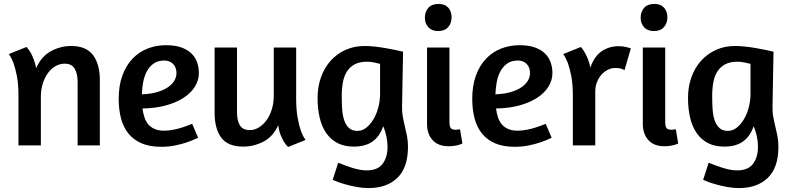

<svg xmlns="http://www.w3.org/2000/svg" viewBox="-20 -740 4017 977"><path d="M375 0V-323Q375 -365 360 -390.5Q345 -416 309 -416Q286 -416 264.5 -404.5Q243 -393 226 -371Q209 -349 198.5 -317.5Q188 -286 188 -247V0H74V-252Q74 -312 66 -352.5Q58 -393 49 -418Q38 -447 25 -465L115 -501Q125 -490 135 -474Q143 -460 151 -439.5Q159 -419 164 -393Q190 -453 239 -479.5Q288 -506 342 -506Q419 -506 453.5 -459.5Q488 -413 488 -334V0Z M825 -510Q870 -510 901.5 -499Q933 -488 953 -469Q973 -450 982.5 -424Q992 -398 992 -368Q992 -332 972 -299.5Q952 -267 914.5 -242.5Q877 -218 824 -203.5Q771 -189 705 -188Q708 -165 714.5 -144.5Q721 -124 733.5 -108.5Q746 -93 766 -84Q786 -75 816 -75Q838 -75 863 -80Q888 -85 909 -92Q934 -100 958 -110L988 -39Q962 -26 932 -16Q906 -7 872 0Q838 7 800 7Q742 7 701 -10.5Q660 -28 634 -60Q608 -92 596 -137Q584 -182 584 -237Q584 -304 602.5 -355Q621 -406 653.5 -440.5Q686 -475 730 -492.5Q774 -510 825 -510ZM702 -260Q750 -262 783.5 -272.5Q817 -283 838 -298.5Q859 -314 868.5 -332Q878 -350 878 -368Q878 -397 861 -414.5Q844 -432 816 -432Q783 -432 761.5 -416.5Q740 -401 727 -376.5Q714 -352 708.5 -321.5Q703 -291 702 -260Z M1373 -498H1487V-241Q1487 -181 1494.5 -140.5Q1502 -100 1511 -75Q1522 -45 1535 -28L1446 8Q1434 -3 1424 -20Q1416 -34 1407.5 -54.5Q1399 -75 1396 -103Q1369 -44 1320 -19Q1271 6 1218 6Q1139 6 1105.5 -40Q1072 -86 1072 -166V-498H1186V-168Q1186 -126 1201 -102Q1216 -78 1252 -78Q1274 -78 1295.5 -90.5Q1317 -103 1334.5 -126Q1352 -149 1362.5 -181.5Q1373 -214 1373 -254Z M1701 88Q1716 94 1733 100.5Q1750 107 1769 113Q1788 119 1807.5 123Q1827 127 1846 127Q1902 127 1927 93.5Q1952 60 1952 7Q1952 -45 1930 -98Q1913 -47 1876.5 -20.5Q1840 6 1780 6Q1733 6 1698.5 -11.5Q1664 -29 1641 -61.5Q1618 -94 1607 -140Q1596 -186 1596 -242Q1596 -299 1613.5 -347.5Q1631 -396 1662.5 -431Q1694 -466 1738 -486Q1782 -506 1835 -506Q1859 -506 1886.5 -503Q1914 -500 1940.5 -495.5Q1967 -491 1990.5 -486Q2014 -481 2031 -477L2026 -202Q2025 -172 2029.5 -147Q2034 -122 2040 -97.5Q2046 -73 2051 -48Q2056 -23 2056 7Q2056 113 2002 165Q1948 217 1856 217Q1826 217 1796 211.5Q1766 206 1740.5 199Q1715 192 1697 185Q1679 178 1673 175ZM1914 -263V-415Q1904 -418 1884 -422Q1864 -426 1848 -426Q1810 -426 1785.5 -413Q1761 -400 1746 -377Q1731 -354 1725 -322Q1719 -290 1719 -252Q1719 -217 1721 -185Q1723 -153 1731.5 -128Q1740 -103 1756 -88.5Q1772 -74 1799 -74Q1823 -74 1843.5 -90Q1864 -106 1880 -132.5Q1896 -159 1905 -193Q1914 -227 1914 -263Z M2153 -109V-498H2267V-119Q2267 -96 2274 -88Q2281 -80 2295 -80Q2299 -80 2303.5 -80Q2308 -80 2312 -81Q2316 -81 2321 -82L2333 -10Q2326 -6 2315 -3Q2306 0 2292.5 2Q2279 4 2262 4Q2209 4 2181 -27.5Q2153 -59 2153 -109ZM2278 -652Q2278 -622 2260.5 -602Q2243 -582 2209 -582Q2177 -582 2159.5 -601.5Q2142 -621 2142 -649Q2142 -680 2159.5 -700Q2177 -720 2212 -720Q2244 -720 2261 -701Q2278 -682 2278 -652Z M2624 -510Q2669 -510 2700.5 -499Q2732 -488 2752 -469Q2772 -450 2781.5 -424Q2791 -398 2791 -368Q2791 -332 2771 -299.5Q2751 -267 2713.5 -242.5Q2676 -218 2623 -203.5Q2570 -189 2504 -188Q2507 -165 2513.5 -144.5Q2520 -124 2532.5 -108.5Q2545 -93 2565 -84Q2585 -75 2615 -75Q2637 -75 2662 -80Q2687 -85 2708 -92Q2733 -100 2757 -110L2787 -39Q2761 -26 2731 -16Q2705 -7 2671 0Q2637 7 2599 7Q2541 7 2500 -10.5Q2459 -28 2433 -60Q2407 -92 2395 -137Q2383 -182 2383 -237Q2383 -304 2401.5 -355Q2420 -406 2452.5 -440.5Q2485 -475 2529 -492.5Q2573 -510 2624 -510ZM2501 -260Q2549 -262 2582.5 -272.5Q2616 -283 2637 -298.5Q2658 -314 2667.5 -332Q2677 -350 2677 -368Q2677 -397 2660 -414.5Q2643 -432 2615 -432Q2582 -432 2560.5 -416.5Q2539 -401 2526 -376.5Q2513 -352 2507.5 -321.5Q2502 -291 2501 -260Z M3009 -274V0H2895V-252Q2895 -312 2887 -352.5Q2879 -393 2870 -418Q2859 -447 2846 -465L2936 -501Q2945 -490 2955 -474Q2963 -460 2971 -441Q2979 -422 2984 -396Q3004 -454 3042 -479.5Q3080 -505 3128 -505Q3151 -505 3171 -499.5Q3191 -494 3190 -494L3158 -383Q3159 -383 3146.5 -388.5Q3134 -394 3109 -394Q3091 -394 3073 -385Q3055 -376 3041 -360.5Q3027 -345 3018 -323Q3009 -301 3009 -274Z M3251 -109V-498H3365V-119Q3365 -96 3372 -88Q3379 -80 3393 -80Q3397 -80 3401.5 -80Q3406 -80 3410 -81Q3414 -81 3419 -82L3431 -10Q3424 -6 3413 -3Q3404 0 3390.5 2Q3377 4 3360 4Q3307 4 3279 -27.5Q3251 -59 3251 -109ZM3376 -652Q3376 -622 3358.5 -602Q3341 -582 3307 -582Q3275 -582 3257.5 -601.5Q3240 -621 3240 -649Q3240 -680 3257.5 -700Q3275 -720 3310 -720Q3342 -720 3359 -701Q3376 -682 3376 -652Z M3586 88Q3601 94 3618 100.5Q3635 107 3654 113Q3673 119 3692.5 123Q3712 127 3731 127Q3787 127 3812 93.5Q3837 60 3837 7Q3837 -45 3815 -98Q3798 -47 3761.5 -20.5Q3725 6 3665 6Q3618 6 3583.5 -11.5Q3549 -29 3526 -61.5Q3503 -94 3492 -140Q3481 -186 3481 -242Q3481 -299 3498.5 -347.5Q3516 -396 3547.5 -431Q3579 -466 3623 -486Q3667 -506 3720 -506Q3744 -506 3771.5 -503Q3799 -500 3825.5 -495.5Q3852 -491 3875.5 -486Q3899 -481 3916 -477L3911 -202Q3910 -172 3914.5 -147Q3919 -122 3925 -97.5Q3931 -73 3936 -48Q3941 -23 3941 7Q3941 113 3887 165Q3833 217 3741 217Q3711 217 3681 211.5Q3651 206 3625.5 199Q3600 192 3582 185Q3564 178 3558 175ZM3799 -263V-415Q3789 -418 3769 -422Q3749 -426 3733 -426Q3695 -426 3670.5 -413Q3646 -400 3631 -377Q3616 -354 3610 -322Q3604 -290 3604 -252Q3604 -217 3606 -185Q3608 -153 3616.5 -128Q3625 -103 3641 -88.5Q3657 -74 3684 -74Q3708 -74 3728.5 -90Q3749 -106 3765 -132.5Q3781 -159 3790 -193Q3799 -227 3799 -263Z"/></svg>

Font: Amaranth
Style: Regular
Weight: 400
Designer: Gesine Todt
Foundry: Gesine Todt
Version: Version 1.001